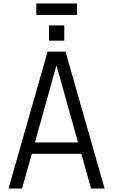

<svg xmlns="http://www.w3.org/2000/svg" viewBox="-20 -1085 651 1105"><path d="M423 -999ZM423 -999H189V-1065H423ZM350 -851ZM350 -851H262V-939H350ZM582 0H504L448 -200H163L107 0H29L254 -788H357ZM429 -265 305 -709 181 -265Z"/></svg>

Font: Tanohe Sans
Style: Regular
Weight: 400
Designer: Village Type and Design LLC & Cristiano Sobral
Foundry: Cooper Hewitt Smithsonian Design Museum
Version: Version 1.00;September 29, 2021;FontCreator 13.0.0.2655 64-b